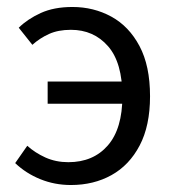

<svg xmlns="http://www.w3.org/2000/svg" viewBox="-20 -518 496 550"><path d="M183.1 12Q136.5 12 95.5 -4.7Q54.4 -21.3 23.5 -50.8L58.1 -100.4Q80.4 -80.3 110.2 -66.8Q140.1 -53.4 175.7 -53.4Q247.1 -53.4 288.8 -101.3Q330.6 -149.2 330.6 -242.3Q330.6 -338.6 289.5 -385.6Q248.5 -432.6 183.1 -432.6Q146.7 -432.6 120.5 -420.7Q94.3 -408.9 72.7 -389.6L33.7 -438.6Q58.9 -463.4 96.7 -480.7Q134.5 -498 187.5 -498Q248.3 -498 298.9 -470.4Q349.5 -442.7 379.6 -386.1Q409.8 -329.5 409.8 -242.3Q409.8 -157.7 380.1 -101.3Q350.5 -44.8 299.4 -16.4Q248.4 12 183.1 12ZM116.5 -220.8V-284.4H371.5V-220.8Z"/></svg>

Font: Source Sans Variable
Style: Regular
Weight: 200
Designer: Paul D. Hunt
Foundry: Adobe Systems Incorporated
Version: Version 3.006;hotconv 1.0.111;makeotfexe 2.5.65597